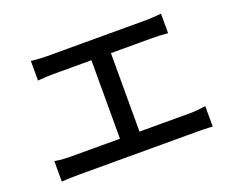

<svg xmlns="http://www.w3.org/2000/svg" viewBox="-103 -821 1162 961"><g transform="rotate(-20 478.0 -341.0)"><path d="M165 -34Q123 -34 76 -31V-140Q98 -136 121.5 -134.5Q145 -133 165 -133H423V-551H221Q205 -551 180 -550Q155 -549 137 -547V-651Q156 -649 180 -647.5Q204 -646 221 -646H744Q766 -646 788 -647.5Q810 -649 830 -651V-547Q810 -549 787 -550Q764 -551 744 -551H527V-133H796Q819 -133 840 -135.5Q861 -138 880 -140V-31Q860 -33 835.5 -33.5Q811 -34 796 -34Z"/></g></svg>

Font: Kinto Sans Med
Style: Regular
Weight: 500
Designer: Authors: Ryoko NISHIZUKA  (kana & ideographs); Paul D. Hunt (Latin, Greek & Cyrillic); Wenlong ZHANG  (bopomofo); Sandol
Foundry: Adobe Systems Incorporated, ookami Inc.
Version: Version 0.001